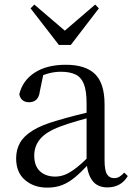

<svg xmlns="http://www.w3.org/2000/svg" viewBox="-20 -818 597 852"><path d="M189.7 14.6Q130.5 14.6 91.1 -19.1Q51.6 -52.8 51.6 -115.1Q51.6 -153.9 68.8 -184.3Q85.9 -214.6 125.4 -239Q164.9 -263.5 230.9 -282.3Q272.8 -294.9 318.8 -306.7Q364.8 -318.5 404.8 -327.7V-303.3Q364.8 -293.3 323.7 -281.5Q282.6 -269.7 248.6 -257Q185.3 -233.6 158.6 -201.7Q131.9 -169.7 131.9 -128.2Q131.9 -81.6 157.5 -58Q183.2 -34.4 225.1 -34.4Q247.6 -34.4 269.6 -43.3Q291.6 -52.2 319.7 -74.2Q347.7 -96.3 385.8 -134.4L394.5 -87.1H370.9Q339.7 -53.7 312.5 -31.1Q285.2 -8.4 256.1 3.1Q227 14.6 189.7 14.6ZM456.8 13.6Q412.1 13.6 389.8 -16.6Q367.5 -46.7 364.2 -99.7V-103.3V-359Q364.2 -415 352.1 -445.3Q339.9 -475.6 314.7 -487.6Q289.6 -499.6 250 -499.6Q221.3 -499.6 192.1 -491.4Q162.9 -483.2 129.7 -464.7L173.2 -491.9L156.8 -412.7Q153.2 -386 140.7 -375.2Q128.1 -364.3 109.4 -364.3Q73.2 -364.3 65.5 -399.7Q80.4 -461 134.1 -495.8Q187.8 -530.6 272.2 -530.6Q359.5 -530.6 401.8 -489.2Q444 -447.8 444 -354.6V-107.7Q444 -60.8 455.1 -44.2Q466.1 -27.5 486.4 -27.5Q499 -27.5 509 -33.2Q519 -38.8 531.4 -52.1L547.1 -36.7Q531.2 -10.7 508.6 1.4Q486 13.6 456.8 13.6ZM132.2 -797.8 295.1 -658.4H240.3L402.4 -797.8L418.7 -780.9L294.3 -618.7H241.1L115.7 -780.9Z"/></svg>

Font: Noto Serif KR
Style: Regular
Weight: 200
Designer: Ryoko NISHIZUKA 西塚涼子 (kana & ideographs); Frank Grießhammer (Latin, Greek & Cyrillic); Wenlong ZHANG 张文龙 (bopomofo); San
Foundry: Adobe
Version: Version 2.001;hotconv 1.1.0;makeotfexe 2.6.0